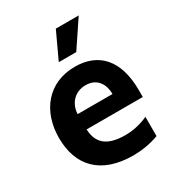

<svg xmlns="http://www.w3.org/2000/svg" viewBox="-187 -891 932 1016"><g transform="rotate(-30 279.5 -383.5)"><path d="M449.2 -777.3H309.3L234 -615.8H340.9ZM527 -275.6C527 -460.9 438.6 -552.6 295.1 -552.6C130.7 -552.6 34.4 -430 34.4 -267.8C34.4 -98.7 131 9.2 331.3 9.2C378.6 9.2 436.4 0.7 486.5 -18.5V-136C443.2 -116.5 397.4 -105.1 346.9 -105.1C219.8 -105.1 187.1 -163 183.6 -234H527ZM183.2 -327.8C185.4 -389.9 228.3 -439.6 295.8 -439.6C361.5 -439.6 395.6 -392.8 396 -327.8Z"/></g></svg>

Font: TID UI
Style: Bold
Weight: 700
Designer: The TID Project Authors
Foundry: Bakken & Bæck
Version: Version 1.001;hotconv 1.0.109;makeotfexe 2.5.65596